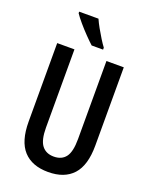

<svg xmlns="http://www.w3.org/2000/svg" viewBox="-170 -1020 880 1118"><g transform="rotate(20 270.0 -460.5)"><path d="M476.6 -713.9V-229Q476.6 -106.4 423.6 -48.3Q370.6 9.8 270 9.8Q169.9 9.8 116.9 -48.3Q64 -106.4 64 -227.5V-713.9H170.9V-229.5Q170.9 -152.3 196.5 -119.1Q222.2 -85.9 270.5 -85.9Q319.3 -85.9 344.2 -118.7Q369.1 -151.4 369.1 -230.5V-713.9ZM241.2 -929.7Q251 -907.2 266.6 -879.4Q282.2 -851.6 298.6 -825.2Q314.9 -798.8 328.1 -781.7V-769.5H257.3Q238.8 -786.1 211.7 -814Q184.6 -841.8 159.7 -871.1Q134.8 -900.4 121.6 -920.4V-929.7Z"/></g></svg>

Font: Open Sans Condensed SemiBold
Style: Regular
Weight: 600
Width: 3
Designer: Monotype Design Team
Foundry: Monotype Imaging Inc.
Version: Version 3.000; ttfautohint (v1.8.4)